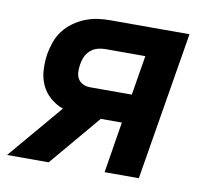

<svg xmlns="http://www.w3.org/2000/svg" viewBox="-64 -591 728 663"><g transform="rotate(10 300.0 -260.0)"><path d="M1 0 163 -191Q138 -200 118 -217.5Q98 -235 87 -259Q76 -283 74.5 -311Q73 -339 77 -367Q81 -389 88.5 -410.5Q96 -432 110 -450.5Q124 -469 143.5 -483Q163 -497 184.5 -505.5Q206 -514 227.5 -517Q249 -520 271 -520H549L463 0H343L372 -179H298L147 0ZM242 -280H389L412 -419H271Q257 -419 243.5 -415Q230 -411 219 -401Q208 -391 202.5 -378Q197 -365 195 -351Q193 -338 193.5 -325Q194 -312 200 -301.5Q206 -291 217.5 -285.5Q229 -280 242 -280Z"/></g></svg>

Font: Iosevka Extended
Style: Bold Italic
Weight: 700
Width: 7
Italic angle: -9°
Monospace: yes
Designer: Belleve Invis
Foundry: Belleve Invis
Version: Version 32.5.0; ttfautohint (v1.8.4)